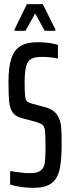

<svg xmlns="http://www.w3.org/2000/svg" viewBox="-20 -900 337 928"><path d="M29 -8V-73Q95 -63 119 -63Q144 -63 158 -66.5Q172 -70 183 -82Q194 -93 197 -116.5Q200 -140 200 -186Q200 -247 197.5 -268Q195 -289 185 -297Q175 -305 146 -313L85 -329Q55 -337 41.5 -356Q28 -375 24.5 -407Q21 -439 21 -504Q21 -575 34.5 -616.5Q48 -658 78.5 -677Q109 -696 161 -696Q218 -696 260 -683V-617Q223 -625 182 -625Q151 -625 134.5 -617Q118 -609 111 -593Q99 -564 99 -504Q99 -454 101.5 -435Q104 -416 110.5 -410Q117 -404 135 -399L198 -382Q224 -375 241.5 -361Q259 -347 270 -316Q275 -301 276.5 -276Q278 -251 278 -203Q278 -123 267.5 -78.5Q257 -34 227 -13Q197 8 140 8Q112 8 81 3.5Q50 -1 29 -8ZM50 -751V-757L110 -880H187L248 -757V-751H196L150 -835L103 -751Z"/></svg>

Font: Saira Ultra Condensed Medium
Style: Regular
Weight: 500
Width: 1
Designer: Hector Gatti with collaboration of the Omnibus-Type team
Foundry: Omnibus-Type
Version: Version 1.001; ttfautohint (v1.8)